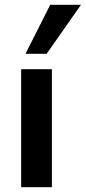

<svg xmlns="http://www.w3.org/2000/svg" viewBox="-20 -779 357 799"><path d="M68 0V-491H196V0ZM86 -555 189 -759H317L174 -555Z"/></svg>

Font: Nunito Sans 12pt ExtraLight 11pt
Style: Bold
Weight: 700
Version: Version 3.101;gftools[0.9.27]